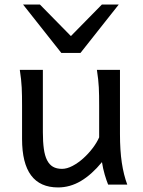

<svg xmlns="http://www.w3.org/2000/svg" viewBox="-20 -801 619 833"><path d="M449.2 0Q445.8 -8.3 441.9 -19.5Q438 -30.8 434.3 -43.5Q430.7 -56.2 427.5 -70.1Q424.3 -84 422.4 -97.7Q377.9 -43.5 330.8 -15.6Q283.7 12.2 231.9 12.2Q75.7 12.2 75.7 -197.8V-341.8Q75.7 -365.2 75.4 -384.3Q75.2 -403.3 74.2 -421.1Q73.2 -439 71.3 -457.5Q69.3 -476.1 65.9 -498H166V-227.1Q166 -185.5 170.2 -155.5Q174.3 -125.5 184.1 -106.2Q193.8 -86.9 209.7 -77.6Q225.6 -68.4 249 -68.4Q270.5 -68.4 294.9 -81.3Q319.3 -94.2 341.6 -114.3Q363.8 -134.3 382.1 -158.4Q400.4 -182.6 410.2 -205.1V-341.8Q410.2 -365.7 409.9 -385Q409.7 -404.3 408.7 -421.9Q407.7 -439.5 405.8 -457.5Q403.8 -475.6 400.4 -498H500.5V-219.7Q500.5 -148.4 508.5 -95Q516.6 -41.5 532.2 0ZM153.3 -781.2 287.6 -644.5 421.9 -781.2H495.1L329.1 -571.3H246.1L80.1 -781.2Z"/></svg>

Font: Andika Viet
Style: Regular
Weight: 400
Designer: Victor Gaultney, Annie Olsen, Julie Remington, Don Collingsworth, Eric Hays, Becca Hirsbrunner
Foundry: SIL International
Version: Version 5.000